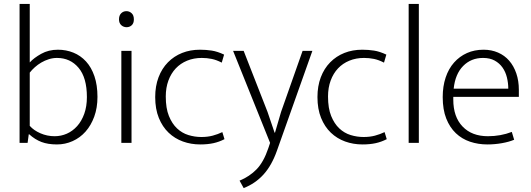

<svg xmlns="http://www.w3.org/2000/svg" viewBox="-20 -730 2713 981"><path d="M478 -235Q478 -179 461.5 -134Q445 -89 417 -57.5Q389 -26 351 -9Q313 8 271 8Q225 8 192 -4.5Q159 -17 129 -44H127L121 0H80V-710H132V-411Q153 -434 190.5 -455Q228 -476 276 -476Q318 -476 355 -461Q392 -446 419.5 -416Q447 -386 462.5 -340.5Q478 -295 478 -235ZM424 -234Q424 -333 381.5 -383.5Q339 -434 271 -434Q250 -434 229.5 -427.5Q209 -421 191 -410.5Q173 -400 158 -386.5Q143 -373 132 -359V-87Q152 -64 186.5 -49Q221 -34 259 -34Q292 -34 321.5 -47Q351 -60 374 -85.5Q397 -111 410.5 -148.5Q424 -186 424 -234Z M600 0V-470H652V0ZM627 -591Q611 -591 599.5 -601.5Q588 -612 588 -631Q588 -651 599 -662Q610 -673 626 -673Q641 -673 652.5 -662.5Q664 -652 664 -631Q664 -611 653 -601Q642 -591 627 -591Z M1009 -30Q1041 -30 1067 -37Q1093 -44 1116 -55L1127 -19Q1100 -5 1070.5 1.5Q1041 8 1003 8Q956 8 914.5 -7Q873 -22 841.5 -52Q810 -82 791.5 -127.5Q773 -173 773 -234Q773 -290 790 -335Q807 -380 838 -411.5Q869 -443 910.5 -459.5Q952 -476 1002 -476Q1033 -476 1062 -471.5Q1091 -467 1125 -451L1113 -410Q1086 -424 1061.5 -429Q1037 -434 1011 -434Q970 -434 936 -420Q902 -406 878 -380.5Q854 -355 840.5 -318.5Q827 -282 827 -237Q827 -177 843 -137.5Q859 -98 884.5 -74Q910 -50 942.5 -40Q975 -30 1009 -30Z M1171 -470H1225L1347 -158L1383 -52H1385L1416 -158L1526 -470H1576L1395 40Q1368 116 1326 162Q1284 208 1225 231L1204 193Q1255 172 1291 135Q1327 98 1351 27L1360 0Z M1838 -30Q1870 -30 1896 -37Q1922 -44 1945 -55L1956 -19Q1929 -5 1899.5 1.5Q1870 8 1832 8Q1785 8 1743.5 -7Q1702 -22 1670.5 -52Q1639 -82 1620.5 -127.5Q1602 -173 1602 -234Q1602 -290 1619 -335Q1636 -380 1667 -411.5Q1698 -443 1739.5 -459.5Q1781 -476 1831 -476Q1862 -476 1891 -471.5Q1920 -467 1954 -451L1942 -410Q1915 -424 1890.5 -429Q1866 -434 1840 -434Q1799 -434 1765 -420Q1731 -406 1707 -380.5Q1683 -355 1669.5 -318.5Q1656 -282 1656 -237Q1656 -177 1672 -137.5Q1688 -98 1713.5 -74Q1739 -50 1771.5 -40Q1804 -30 1838 -30Z M2068 0V-710H2120V0Z M2631 -235H2296V-221Q2296 -133 2343.5 -83.5Q2391 -34 2473 -34Q2538 -34 2595 -56L2607 -16Q2581 -5 2544.5 1.5Q2508 8 2470 8Q2423 8 2381.5 -6Q2340 -20 2309 -49.5Q2278 -79 2260 -124.5Q2242 -170 2242 -234Q2242 -289 2257 -334Q2272 -379 2300 -410.5Q2328 -442 2366 -459Q2404 -476 2451 -476Q2491 -476 2524.5 -461.5Q2558 -447 2581.5 -420Q2605 -393 2618 -355Q2631 -317 2631 -271ZM2577 -277Q2577 -306 2570 -334.5Q2563 -363 2547.5 -385Q2532 -407 2507.5 -420.5Q2483 -434 2448 -434Q2387 -434 2346.5 -393Q2306 -352 2298 -277Z"/></svg>

Font: Ek Mukta ExtraLight
Style: Regular
Weight: 275
Designer: Girish Dalvi and Yashodeep Gholap
Foundry: Ek Type
Version: Version 2.538;PS 1.002;hotconv 16.6.51;makeotf.lib2.5.65220;